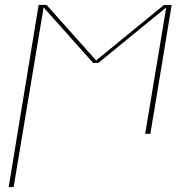

<svg xmlns="http://www.w3.org/2000/svg" viewBox="-20 -540 790 775"><path d="M15 215 136 -520H168L368 -296L642 -520H673L587 0H566L651 -510L377 -286H356L156 -510L35 215Z"/></svg>

Font: Iosevka Etoile Thin Oblique
Style: Regular
Weight: 100
Italic angle: -9°
Designer: Belleve Invis
Foundry: Belleve Invis
Version: Version 15.5.2; ttfautohint (v1.8.4)